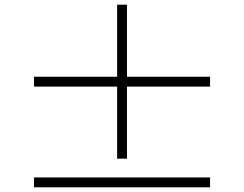

<svg xmlns="http://www.w3.org/2000/svg" viewBox="-20 -808 1040 818"><path d="M521 -132V-439H875V-481H521V-788H479V-481H125V-439H479V-132ZM125 -52V-10H875V-52Z"/></svg>

Font: Noto Serif CJK HK ExtraLight
Style: Regular
Weight: 200
Designer: Ryoko NISHIZUKA 西塚涼子 (kana & ideographs); Frank Grießhammer (Latin, Greek & Cyrillic); Wenlong ZHANG 张文龙 (bopomofo); San
Foundry: Adobe
Version: Version 2.001;hotconv 1.1.0;makeotfexe 2.6.0